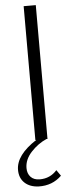

<svg xmlns="http://www.w3.org/2000/svg" viewBox="-96 -781 389 1072"><g transform="rotate(-5 98.5 -245.0)"><path d="M205 211Q153 262 76 260Q27 258 -2 231Q-31 204 -31 158Q-31 75 85 0H80V-750H148V0H142Q94 21 55.5 62.5Q17 104 17 152Q17 183 35 202Q53 221 86 221Q144 221 182 178Z"/></g></svg>

Font: Oakes Grotesk Light
Style: Regular
Weight: 300
Designer: Samuel Oakes
Foundry: Samuel Oakes
Version: Version 1.000;PS 001.000;hotconv 1.0.88;makeotf.lib2.5.64775